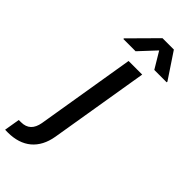

<svg xmlns="http://www.w3.org/2000/svg" viewBox="-403 -811 1059 1059"><g transform="rotate(45 126.0 -281.5)"><path d="M116.8 -545.5 21 34.8C11.7 85.2 -14.2 112.9 -64.3 112.9H-81.3L-96.6 204.2C-89.1 204.5 -82.4 204.5 -75.3 204.5C37.6 204.5 108.3 144.9 126.8 35.5L223 -545.5ZM10.3 -610.8H106.2L195 -706L252.1 -610.8H348.4L349.1 -616.1L248.9 -766.7H160.2L11 -616.1Z"/></g></svg>

Font: Magic Ui Pro Medium
Style: Italic
Weight: 500
Italic angle: -9.39999°
Designer: Stefan Endress, Andreas Faust
Version: Version 1.000;FEAKit 1.0